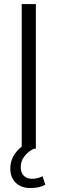

<svg xmlns="http://www.w3.org/2000/svg" viewBox="-20 -739 286 954"><path d="M158.2 -718.8V0H148.4Q122.1 11.7 102.5 36.1Q83 60.5 83 90.8Q83 120.1 98.6 134.8Q114.3 149.4 139.6 149.4Q166 149.4 191.4 136.7L205.1 178.7Q176.8 195.3 130.9 195.3Q85 195.3 58.1 168.9Q31.2 142.6 31.2 97.7Q31.2 35.2 87.9 -10.7V-718.8Z"/></svg>

Font: Min Sans Light
Style: Regular
Weight: 300
Designer: Jinseong-Kim, NotoSansCJK, Nunito
Foundry: Jinseong-Kim
Version: Version 1.400;Glyphs 3.1.2 (3151)